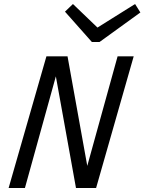

<svg xmlns="http://www.w3.org/2000/svg" viewBox="-20 -935 718 955"><path d="M303.2 -877 342.8 -915 464.8 -797.9 651.9 -915 678.2 -873 475.1 -726.1H437ZM104 0H22.9L210.9 -654.8H315.9L414.1 -109.9L564.9 -654.8H645L458 0H357.9L257.8 -555.2Z"/></svg>

Font: IntelOne Mono
Style: Italic
Weight: 400
Italic angle: -16°
Designer: Fred Shallcrass
Foundry: Frere-Jones Type LLC
Version: Version 1.200;hotconv 1.1.0;makeotfexe 2.6.0;FJTRelease1.2